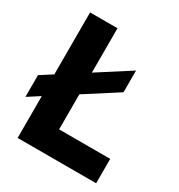

<svg xmlns="http://www.w3.org/2000/svg" viewBox="-170 -819 872 934"><g transform="rotate(30 266.5 -352.5)"><path d="M65 0V-705H219V-42L116 -137H506V0ZM-2 -192V-314L400 -572V-450Z"/></g></svg>

Font: TikTok Sans 24pt
Style: Bold
Weight: 700
Version: Version 4.000